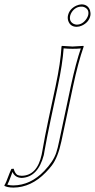

<svg xmlns="http://www.w3.org/2000/svg" viewBox="-91 -641 432 874"><path d="M218.3 -569.8Q224.6 -600.1 256.3 -615.2Q268.6 -620.6 279.8 -621.1Q309.1 -621.1 318.8 -593.8Q322.3 -581.5 320.3 -569.8Q314 -539.6 281.7 -524.4Q269.5 -519 258.3 -519Q229 -519 219.7 -545.9Q215.8 -558.1 218.3 -569.8ZM162.1 -249Q185.1 -356.9 189 -429.2L190.9 -432.1Q192.9 -432.1 239.3 -429.2L288.6 -432.1L290 -429.2Q264.6 -356.9 241.7 -249L188.5 2Q172.9 75.7 144.5 112.8Q133.8 127 117.2 144Q50.8 212.4 -30.3 212.9Q-58.1 212.4 -70.8 205.1V202.1Q-64.5 193.8 -47.4 147Q-43 135.3 -39.1 127.9L-28.8 127Q-26.9 132.8 -26.4 134.5Q-25.9 136.2 -23.7 140.9Q-21.5 145.5 -20 147.2Q-18.6 148.9 -15.9 151.9Q-13.2 154.8 -10 156Q-6.8 157.2 -2.2 158.2Q2.4 159.2 8.3 159.2Q78.1 157.7 98.6 63Q99.6 58.6 102.1 44.4Q112.8 -18.1 129.4 -96.2ZM228.5 -569.8Q222.7 -543 244.6 -532.2Q248.5 -530.8 251.5 -529.8Q255.4 -529.3 258.3 -528.8Q285.2 -528.8 303.2 -556.2Q308.6 -564.5 310.5 -572.3Q315.9 -597.7 293.9 -607.9Q290 -609.4 286.6 -610.4Q282.7 -610.8 279.8 -610.8Q252.4 -610.8 235.4 -585.4Q230.5 -577.6 228.5 -569.8ZM171.9 -247.1 139.2 -93.8Q122.6 -15.6 111.8 45.4Q109.4 60.1 108.4 64.9Q82 165 8.3 168.9Q-22.9 168 -34.2 141.6Q-36.6 147.9 -41.5 161.6Q-50.8 187.5 -57.6 199.7Q-44.9 203.1 -30.3 203.1Q47.9 202.1 110.4 137.2Q151.9 93.8 165 54.2Q171.9 33.7 178.7 0L231.9 -251Q254.4 -355 276.9 -420.4Q259.3 -418.9 239.3 -418.9Q215.3 -418.9 198.7 -420.9Q193.8 -350.1 171.9 -247.1Z"/></svg>

Font: Linux Biolinum Outline O
Style: Italic
Weight: 400
Italic angle: -12°
Designer: Philipp H. Poll
Foundry: Philipp H. Poll
Version: Version 0.6.2